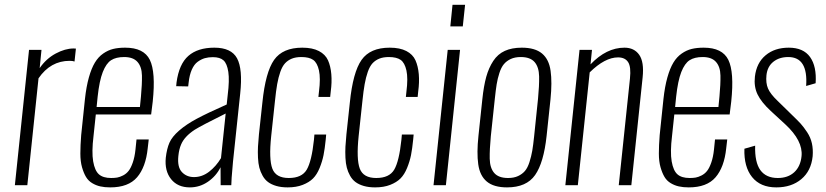

<svg xmlns="http://www.w3.org/2000/svg" viewBox="-20 -791 3526 820"><path d="M43.5 0 104 -578.1H157.2L149.4 -500Q177.2 -540.5 217.8 -562.3Q258.3 -584 294.4 -584Q294.9 -584 299.1 -583.7Q303.2 -583.5 304.2 -583.5L298.3 -528.3Q290.5 -531.2 277.3 -531.2Q195.8 -531.2 144.5 -456.5L96.7 0Z M392.6 -334H577.6L582 -378.9Q586.9 -431.2 586.2 -468.5Q585.4 -505.9 567.1 -526.6Q548.8 -547.4 510.3 -547.4Q475.6 -547.4 454.6 -533.9Q433.6 -520.5 418.9 -483.2Q404.3 -445.8 397 -377.9ZM450.7 9.3Q426.8 9.3 408.4 5.1Q390.1 1 373.8 -8.8Q357.4 -18.6 347.4 -35.2Q337.4 -51.8 330.3 -76.7Q323.2 -101.6 323.2 -135.5Q323.2 -169.4 326.7 -213.9L342.8 -368.2Q348.6 -421.4 359.6 -460.4Q370.6 -499.5 385.3 -523.7Q399.9 -547.9 420.7 -562.3Q441.4 -576.7 463.4 -582Q485.4 -587.4 514.6 -587.4Q594.2 -587.4 619.9 -535.4Q645.5 -483.4 632.3 -357.4L625.5 -302.2H389.2L379.4 -210Q371.1 -141.6 377.9 -101.8Q384.8 -62 402.6 -46.4Q420.4 -30.8 454.6 -30.8Q469.2 -30.8 480.5 -32.7Q491.7 -34.7 505.6 -41.7Q519.5 -48.8 529.3 -61.3Q539.1 -73.7 547.1 -96.9Q555.2 -120.1 558.6 -152.3L563 -195.3H615.2L610.8 -157.2Q602.5 -77.1 565.4 -33.9Q528.3 9.3 450.7 9.3Z M808.6 -34.7Q843.3 -34.7 873 -57.6Q902.8 -80.6 923.8 -115.7L943.8 -306.2Q839.4 -254.4 811.5 -236.8Q767.6 -208 753.4 -173.8Q744.6 -153.8 741.7 -124.5Q736.8 -77.6 756.8 -56.2Q776.9 -34.7 808.6 -34.7ZM791 9.3Q738.8 9.3 710.7 -25.9Q682.6 -61 688 -117.2Q692.4 -155.8 703.6 -181.4Q714.8 -207 745.1 -233.4Q775.4 -259.8 821 -284.2Q866.7 -308.6 948.2 -344.7L952.6 -386.2Q960.4 -448.2 955.1 -483.9Q949.7 -519.5 934.6 -533.2Q919.4 -546.9 889.2 -546.9Q870.1 -546.9 854.7 -542.5Q839.4 -538.1 824.2 -527.1Q809.1 -516.1 799.1 -493.4Q789.1 -470.7 785.6 -438L783.7 -421.9L732.4 -422.9Q732.4 -423.8 733.2 -430.7Q733.9 -437.5 733.9 -438.5Q744.6 -517.6 784.7 -552.5Q824.7 -587.4 895.5 -587.4Q967.8 -587.4 992.4 -542Q1017.1 -496.6 1005.9 -391.6L975.1 -100.6Q967.3 -15.1 967.8 0H922.4Q921.9 -65.4 921.9 -76.7Q903.3 -39.1 868.2 -14.9Q833 9.3 791 9.3Z M1208.5 9.3Q1181.2 9.3 1160.2 3.2Q1139.2 -2.9 1125 -13.4Q1110.8 -23.9 1101.6 -40.5Q1092.3 -57.1 1087.6 -75Q1083 -92.8 1081.8 -117.4Q1080.6 -142.1 1081.8 -164.8Q1083 -187.5 1085.9 -217.3L1100.6 -353Q1113.8 -482.9 1150.6 -535.2Q1187.5 -587.4 1271 -587.4Q1314.5 -587.4 1342 -573Q1369.6 -558.6 1380.9 -533.4Q1392.1 -508.3 1395 -474.1Q1397.9 -439.9 1392.6 -400.4L1390.1 -377H1339.8L1342.3 -399.9Q1349.6 -457 1342.3 -490Q1335 -522.9 1317.6 -535.2Q1300.3 -547.4 1267.1 -547.4Q1243.2 -547.4 1226.3 -540.5Q1209.5 -533.7 1197.5 -520.8Q1185.5 -507.8 1177.2 -484.1Q1168.9 -460.4 1163.8 -431.6Q1158.7 -402.8 1154.3 -359.4L1138.2 -209.5Q1127.9 -110.8 1143.1 -70.8Q1158.2 -30.8 1213.4 -30.8Q1269 -30.8 1290 -66.4Q1311 -102.1 1320.8 -193.8L1322.8 -216.3H1373L1371.1 -194.8Q1367.2 -155.8 1361.8 -128.7Q1356.4 -101.6 1345 -73.5Q1333.5 -45.4 1316.9 -28.8Q1300.3 -12.2 1272.9 -1.5Q1245.6 9.3 1208.5 9.3Z M1582 9.3Q1554.7 9.3 1533.7 3.2Q1512.7 -2.9 1498.5 -13.4Q1484.4 -23.9 1475.1 -40.5Q1465.8 -57.1 1461.2 -75Q1456.5 -92.8 1455.3 -117.4Q1454.1 -142.1 1455.3 -164.8Q1456.5 -187.5 1459.5 -217.3L1474.1 -353Q1487.3 -482.9 1524.2 -535.2Q1561 -587.4 1644.5 -587.4Q1688 -587.4 1715.6 -573Q1743.2 -558.6 1754.4 -533.4Q1765.6 -508.3 1768.6 -474.1Q1771.5 -439.9 1766.1 -400.4L1763.7 -377H1713.4L1715.8 -399.9Q1723.1 -457 1715.8 -490Q1708.5 -522.9 1691.2 -535.2Q1673.8 -547.4 1640.6 -547.4Q1616.7 -547.4 1599.9 -540.5Q1583 -533.7 1571 -520.8Q1559.1 -507.8 1550.8 -484.1Q1542.5 -460.4 1537.4 -431.6Q1532.2 -402.8 1527.8 -359.4L1511.7 -209.5Q1501.5 -110.8 1516.6 -70.8Q1531.7 -30.8 1586.9 -30.8Q1642.6 -30.8 1663.6 -66.4Q1684.6 -102.1 1694.3 -193.8L1696.3 -216.3H1746.6L1744.6 -194.8Q1740.7 -155.8 1735.4 -128.7Q1730 -101.6 1718.5 -73.5Q1707 -45.4 1690.4 -28.8Q1673.8 -12.2 1646.5 -1.5Q1619.1 9.3 1582 9.3Z M1903.3 -678.2 1912.6 -770.5H1966.3L1956.5 -678.2ZM1831.5 0 1892.1 -578.1H1944.8L1884.3 0Z M2145.5 9.3Q2088.9 9.3 2059.1 -15.6Q2029.3 -40.5 2022.5 -89.4Q2015.6 -138.2 2023.4 -210.9L2040 -367.2Q2045.9 -423.8 2056.6 -462.6Q2067.4 -501.5 2086.7 -530.8Q2106 -560.1 2136 -573.7Q2166 -587.4 2208.5 -587.4Q2265.1 -587.4 2294.9 -562.5Q2324.7 -537.6 2331.5 -488.5Q2338.4 -439.5 2331.1 -367.2L2314.5 -210.9Q2302.2 -96.2 2265.4 -43.5Q2228.5 9.3 2145.5 9.3ZM2149.9 -30.8Q2174.8 -30.8 2192.6 -39.1Q2210.4 -47.4 2221.9 -60.8Q2233.4 -74.2 2241.2 -98.6Q2249 -123 2253.2 -147.2Q2257.3 -171.4 2261.2 -209L2277.8 -369.1Q2283.2 -424.8 2282.5 -464.6Q2281.7 -504.4 2263.2 -525.9Q2244.6 -547.4 2204.1 -547.4Q2179.2 -547.4 2161.4 -539.1Q2143.6 -530.8 2132.1 -517.1Q2120.6 -503.4 2112.8 -479.2Q2105 -455.1 2101.1 -430.7Q2097.2 -406.2 2093.3 -369.1L2076.2 -209Q2070.8 -152.8 2071.5 -113.3Q2072.3 -73.7 2090.8 -52.2Q2109.4 -30.8 2149.9 -30.8Z M2394.5 0 2455.1 -578.1H2508.3L2502 -516.1Q2569.8 -587.4 2647 -587.4Q2688.5 -587.4 2710 -556.9Q2731.4 -526.4 2724.6 -460.9L2676.3 0H2622.6L2670.4 -455.1Q2675.8 -505.4 2662.6 -525.6Q2649.4 -545.9 2619.6 -545.9Q2563.5 -545.9 2498.5 -481.9L2447.8 0Z M2863.3 -334H3048.3L3052.7 -378.9Q3057.6 -431.2 3056.9 -468.5Q3056.2 -505.9 3037.8 -526.6Q3019.5 -547.4 2981 -547.4Q2946.3 -547.4 2925.3 -533.9Q2904.3 -520.5 2889.6 -483.2Q2875 -445.8 2867.7 -377.9ZM2921.4 9.3Q2897.5 9.3 2879.2 5.1Q2860.8 1 2844.5 -8.8Q2828.1 -18.6 2818.1 -35.2Q2808.1 -51.8 2801 -76.7Q2793.9 -101.6 2793.9 -135.5Q2793.9 -169.4 2797.4 -213.9L2813.5 -368.2Q2819.3 -421.4 2830.3 -460.4Q2841.3 -499.5 2856 -523.7Q2870.6 -547.9 2891.4 -562.3Q2912.1 -576.7 2934.1 -582Q2956.1 -587.4 2985.4 -587.4Q3064.9 -587.4 3090.6 -535.4Q3116.2 -483.4 3103 -357.4L3096.2 -302.2H2859.9L2850.1 -210Q2841.8 -141.6 2848.6 -101.8Q2855.5 -62 2873.3 -46.4Q2891.1 -30.8 2925.3 -30.8Q2939.9 -30.8 2951.2 -32.7Q2962.4 -34.7 2976.3 -41.7Q2990.2 -48.8 3000 -61.3Q3009.8 -73.7 3017.8 -96.9Q3025.9 -120.1 3029.3 -152.3L3033.7 -195.3H3085.9L3081.5 -157.2Q3073.2 -77.1 3036.1 -33.9Q2999 9.3 2921.4 9.3Z M3295.4 9.3Q3227.5 9.3 3192.1 -34.7Q3156.7 -78.6 3159.2 -155.8L3205.1 -168.9Q3203.1 -97.7 3227.5 -64.2Q3252 -30.8 3301.8 -30.8Q3345.2 -30.8 3372.1 -55.4Q3398.9 -80.1 3403.3 -124.5Q3409.7 -189.9 3333.5 -260.3L3272 -316.9Q3231.4 -354.5 3215.3 -387.9Q3199.2 -421.4 3204.1 -463.9Q3210.9 -522.5 3249.8 -554.9Q3288.6 -587.4 3348.6 -587.4Q3411.1 -587.4 3439.7 -547.4Q3468.3 -507.3 3463.4 -435.5L3422.9 -423.8Q3431.6 -547.4 3346.7 -547.4Q3308.1 -547.4 3282.7 -527.1Q3257.3 -506.8 3253.4 -469.7Q3250 -436.5 3260 -413.1Q3270 -389.6 3301.3 -359.9L3363.8 -298.8Q3386.2 -277.3 3399.2 -263.2Q3412.1 -249 3427 -226.6Q3441.9 -204.1 3447.5 -178.7Q3453.1 -153.3 3450.7 -123.5Q3444.3 -61 3402.3 -25.9Q3360.4 9.3 3295.4 9.3Z"/></svg>

Font: Oswald
Style: Extra-Light
Weight: 200
Designer: Vernon Adams
Foundry: Vernon Adams
Version: 3.0; ttfautohint (v0.94.23-7a4d-dirty) -l 8 -r 50 -G 200 -x 